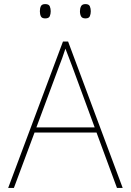

<svg xmlns="http://www.w3.org/2000/svg" viewBox="-20 -919 640 939"><path d="M20 0 288 -716H313L580 0H552L452 -271H149L48 0ZM268 -592 158 -296H443L334 -592Q327 -612 317.5 -635.5Q308 -659 300 -681Q293 -659 284.5 -635.5Q276 -612 268 -592ZM398 -829Q382 -829 376.5 -839Q371 -849 371 -864Q371 -878 376.5 -888.5Q382 -899 398 -899Q415 -899 419.5 -888Q424 -877 424 -864Q424 -851 419.5 -840Q415 -829 398 -829ZM201 -829Q185 -829 180 -839Q175 -849 175 -864Q175 -879 180 -889Q185 -899 201 -899Q219 -899 223.5 -888Q228 -877 228 -864Q228 -851 223.5 -840Q219 -829 201 -829Z"/></svg>

Font: Noto Sans Mono Thin
Style: Regular
Weight: 100
Designer: Monotype Design Team
Foundry: Monotype Imaging Inc.
Version: Version 2.014